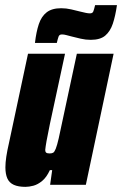

<svg xmlns="http://www.w3.org/2000/svg" viewBox="-20 -719 475 747"><path d="M79 8Q51 8 33.5 0Q16 -8 8.5 -25Q1 -42 1 -68Q1 -86 4.5 -109.5Q8 -133 15 -163L89 -510H233L174 -236Q165 -193 161 -170Q157 -147 156 -136Q156 -130 158 -127Q160 -124 164 -123Q168 -122 173 -122Q182 -122 187 -125Q192 -128 197 -140.5Q202 -153 208.5 -181Q215 -209 225 -258L279 -510H422L314 0H175L183 -57H174Q161 -29 144 -15Q127 -1 110 3.5Q93 8 79 8ZM116 -552Q121 -595 131 -625Q141 -655 161.5 -671Q182 -687 218 -687Q238 -687 257 -682.5Q276 -678 292 -674Q304 -671 313.5 -669Q323 -667 330 -667Q340 -667 343 -674.5Q346 -682 350 -699H435Q429 -657 419 -627Q409 -597 389.5 -580.5Q370 -564 333 -564Q313 -564 294 -568.5Q275 -573 259 -577Q247 -580 238 -582.5Q229 -585 221 -585Q211 -585 208 -577Q205 -569 201 -552Z"/></svg>

Font: Saira Condensed Black
Style: Italic
Weight: 900
Width: 3
Italic angle: -12°
Designer: Hector Gatti with collaboration of the Omnibus-Type team
Foundry: Omnibus-Type
Version: Version 1.101